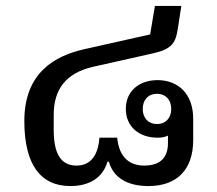

<svg xmlns="http://www.w3.org/2000/svg" viewBox="-20 -615 732 647"><path d="M217 12C282 12 327 -17 342 -70H347C361 -19 406 12 480 12C576 12 631 -43 631 -143V-215C631 -299 580 -345 511 -345C450 -345 404 -309 404 -248C404 -187 450 -151 511 -151C524 -151 536 -153 546 -158V-133C546 -86 522 -57 466 -57C407 -57 380 -96 375 -151H315C311 -94 287 -57 238 -57C182 -57 161 -102 161 -177V-228C161 -314 202 -369 294 -390L499 -436C560 -450 572 -472 579 -517L591 -595H502L486 -499L263 -449C167 -427 62 -372 62 -207C62 -63 115 12 217 12ZM509 -197C480 -197 461 -217 461 -248C461 -279 480 -299 509 -299C538 -299 557 -279 557 -248C557 -217 538 -197 509 -197Z"/></svg>

Font: IBM Plex Thai Looped Text
Style: Regular
Weight: 450
Designer: Mike Abbink, Paul van der Laan, Pieter van Rosmalen, Ben Mitchell, Mark Frömberg
Foundry: Bold Monday
Version: Version 1.0